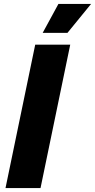

<svg xmlns="http://www.w3.org/2000/svg" viewBox="-20 -956 483 976"><path d="M159 -729H337L186 0H8ZM277 -936H443L323 -789H197Z"/></svg>

Font: Mona Sans ExtraBold
Style: Italic
Weight: 800
Italic angle: -11.7°
Designer: Deni Anggara
Foundry: GitHub
Version: Version 2.000